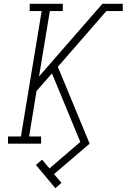

<svg xmlns="http://www.w3.org/2000/svg" viewBox="-20 -755 665 1009"><path d="M271 234 169 112 201 84 240 130 402 -9 324 -198 253 -369 172 -277 133 -38H196V0H22V-38H90L199 -697H136V-735H310V-697H242L185 -353L518 -735H625V-697H539L284 -404L451 0L264 160L303 206Z"/></svg>

Font: Iosevka Slab XLtExObl
Style: Regular
Weight: 200
Width: 7
Italic angle: -9°
Monospace: yes
Designer: Belleve Invis
Foundry: Belleve Invis
Version: Version 11.1.1; ttfautohint (v1.8.3)